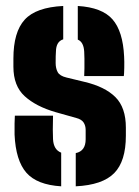

<svg xmlns="http://www.w3.org/2000/svg" viewBox="-20 -630 478 659"><path d="M240 9.5V-104.5Q274 -111.5 274 -152V-184Q274 -199 266.8 -209.8Q259.5 -220.5 242 -225L171 -245Q103.5 -264.5 64.8 -299.8Q26 -335 26 -401V-429Q26 -520 64.8 -562.5Q103.5 -605 197 -609.5V-495Q172.5 -487.5 172 -453Q171.5 -442 171.2 -437Q171 -432 171 -414Q171 -395.5 178 -382.5Q185 -369.5 208 -364L270 -349Q340 -332.5 376 -296.8Q412 -261 412 -192V-164Q412 -76.5 372 -35.8Q332 5 240 9.5ZM269 -369Q269.5 -378 269.8 -395.2Q270 -412.5 269.8 -429.2Q269.5 -446 269 -453Q267 -486 247 -494V-609.5Q330.5 -604.5 366.2 -563.5Q402 -522.5 406 -436Q407 -419.5 406.5 -397Q406 -374.5 405 -369ZM30 -168Q29.5 -184.5 30 -206.2Q30.5 -228 31 -233H162Q160.5 -177.5 162 -152Q164 -116 190 -106V9.5Q107 4.5 70.5 -37.2Q34 -79 30 -168Z"/></svg>

Font: Big Shoulders Stencil Display Black
Style: Regular
Weight: 900
Designer: Patric King
Foundry: XO Type Co
Version: Version 1.000